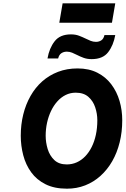

<svg xmlns="http://www.w3.org/2000/svg" viewBox="-20 -1124 756 1156"><path d="M383 12Q307 12 253.8 -14.8Q200.5 -41.5 167.8 -86.8Q135 -132 120 -189.2Q105 -246.5 105 -307Q105 -374 120 -434.8Q135 -495.5 163.8 -546.2Q192.5 -597 234.2 -634Q276 -671 329.5 -691.5Q383 -712 447 -712Q515.5 -712 566.2 -686.2Q617 -660.5 650.2 -616.2Q683.5 -572 699.8 -516.2Q716 -460.5 716 -400Q716 -329.5 700.5 -267Q685 -204.5 655.8 -153.5Q626.5 -102.5 585.2 -65.2Q544 -28 493 -8Q442 12 383 12ZM382 -134Q414 -134 442 -146.5Q470 -159 492.8 -182.5Q515.5 -206 532 -239Q548.5 -272 557.2 -312.5Q566 -353 566 -400Q566 -439.5 553.2 -477.8Q540.5 -516 512 -541Q483.5 -566 436 -566Q403 -566 375 -552Q347 -538 324.8 -513Q302.5 -488 287 -455.2Q271.5 -422.5 263.2 -384.5Q255 -346.5 255 -307Q255 -266 267.2 -226.2Q279.5 -186.5 307.2 -160.2Q335 -134 382 -134ZM532 -768Q504.5 -768 483.5 -775.8Q462.5 -783.5 444 -793Q429.5 -800.5 414.2 -806.8Q399 -813 382 -813Q364 -813 349.8 -803.8Q335.5 -794.5 330 -772H266Q276.5 -833.5 308.8 -875.2Q341 -917 407 -917Q434.5 -917 455.5 -909Q476.5 -901 495 -892Q511 -884 526 -878Q541 -872 558 -872Q576 -872 590 -881.2Q604 -890.5 609 -913H674Q663 -851 631 -809.5Q599 -768 532 -768ZM337 -987 357 -1104H674L654 -987Z"/></svg>

Font: Overpass Black
Style: Italic
Weight: 900
Italic angle: -10°
Designer: Delve Withrington, Dave Bailey, Thomas Jockin
Foundry: Delve Fonts LLC
Version: Version 4.000